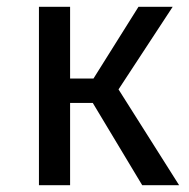

<svg xmlns="http://www.w3.org/2000/svg" viewBox="-20 -547 559 567"><path d="M389 -527 256 -315H187V-527H95V0H187V-243H254L400 0H509L330 -283L490 -527Z"/></svg>

Font: Fira Sans
Style: Regular
Weight: 400
Designer: Carrois Corporate & Edenspiekermann AG
Foundry: Carrois Corporate GbR & Edenspiekermann AG
Version: Version 4.203